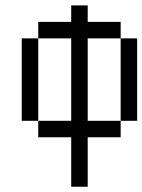

<svg xmlns="http://www.w3.org/2000/svg" viewBox="-20 -708 540 728"><path d="M250 -187.5V0H312.5V-187.5H437.5V-250H312.5V-562.5H437.5V-250H500V-562.5H437.5V-625H312.5V-687.5H250V-625H125V-562.5H62.5V-250H125V-187.5ZM125 -250V-562.5H250V-250Z"/></svg>

Font: UnifontExMono
Style: Regular
Weight: 500
Version: Version 15.0.06